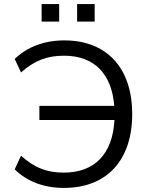

<svg xmlns="http://www.w3.org/2000/svg" viewBox="-20 -912 730 941"><path d="M293 9C507 9 628 -130 628 -353C628 -575 507 -714 295 -714C195 -714 112 -681 52 -623L83 -557C149 -615 209 -639 294 -639C444 -639 528 -548 540 -393H173V-324H541C532 -159 446 -66 292 -66C208 -66 147 -91 83 -149L52 -82C111 -24 193 9 293 9ZM358 -806H444V-892H358ZM184 -806H270V-892H184Z"/></svg>

Font: Poppy and Pepper
Style: Regular
Weight: 400
Designer: Thy Ha
Foundry: Thy Ha
Version: Version 0.001;Glyphs 3.2 (3227)